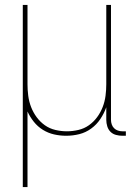

<svg xmlns="http://www.w3.org/2000/svg" viewBox="-20 -540 540 775"><path d="M72 215V-520H91V-200Q91 -177 94 -153.5Q97 -130 105.5 -108Q114 -86 128 -67Q142 -48 161 -34.5Q180 -21 203.5 -15.5Q227 -10 250 -10Q273 -10 296.5 -15.5Q320 -21 339 -34.5Q358 -48 372 -67Q386 -86 394.5 -108Q403 -130 406 -153.5Q409 -177 409 -200V-520H428V-56Q428 -47 431 -38Q434 -29 440.5 -22.5Q447 -16 456 -13Q465 -10 474 -10H488V8H474Q461 8 448 4.5Q435 1 426 -8Q417 -17 413 -30Q409 -43 409 -56V-107Q400 -82 385 -59.5Q370 -37 348 -21Q326 -5 300 1.5Q274 8 247 8Q222 8 198 2.5Q174 -3 153 -16Q132 -29 116.5 -48.5Q101 -68 91 -90V215Z"/></svg>

Font: Iosevka Term Curly Thin
Style: Regular
Weight: 100
Designer: Belleve Invis
Foundry: Belleve Invis
Version: Version 32.3.0